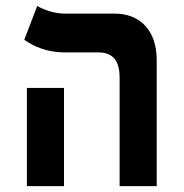

<svg xmlns="http://www.w3.org/2000/svg" viewBox="-20 -632 626 652"><path d="M386.2 0H512.2V-428.2C512.2 -527.3 457 -585.9 368.2 -585.9H196.8C161.1 -585.9 121.1 -602.5 106.4 -611.8L62.5 -497.1C94.7 -473.6 142.1 -454.1 197.3 -454.1H313.5C362.3 -454.1 386.2 -426.8 386.2 -368.2ZM71.3 0H197.3V-333.5H71.3Z"/></svg>

Font: CaskaydiaCove Nerd Font
Style: Bold
Weight: 700
Designer: Aaron Bell
Foundry: Saja Typeworks
Version: Version 2111.1;Nerd Fonts 2.3.0